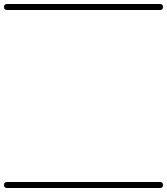

<svg xmlns="http://www.w3.org/2000/svg" viewBox="-35 -575 835 960"><path d="M0 -555Q191 -555 382.5 -555Q574 -555 765 -555Q780 -555 780 -540Q780 -525 765 -525Q574 -525 382.5 -525Q191 -525 0 -525Q-15 -525 -15 -540Q-15 -555 0 -555ZM0 335Q191 335 382.5 335Q574 335 765 335Q780 335 780 350Q780 365 765 365Q574 365 382.5 365Q191 365 0 365Q-15 365 -15 350Q-15 335 0 335Z"/></svg>

Font: FRB American Cursive Just Guidelines
Style: Italic
Weight: 400
Italic angle: -25°
Version: Version 2.0;Modular Font Editor K font №1